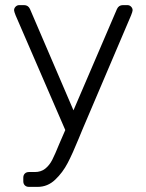

<svg xmlns="http://www.w3.org/2000/svg" viewBox="-20 -540 569 750"><path d="M116 132Q140 132 156.5 119Q173 106 184 84.5Q195 63 212 21L235 -32L41 -480Q35 -495 35 -500Q35 -508 41 -514Q47 -520 55 -520H74Q90 -520 97 -505L267 -109L437 -505Q444 -520 460 -520H478Q486 -520 492 -514Q498 -508 498 -500Q498 -495 492 -480L302 -34L288 0Q264 59 244.5 96.5Q225 134 195.5 162Q166 190 127 190H93Q83 190 77 184Q71 178 71 168V154Q71 144 77 138Q83 132 93 132Z"/></svg>

Font: Hezaedrus Light
Style: Regular
Weight: 300
Designer: Hubert & Fischer
Foundry: Hubert & Fischer
Version: Version 1.10;September 3, 2019;FontCreator 11.5.0.2425 64-bi